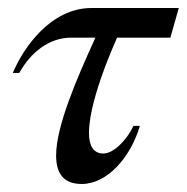

<svg xmlns="http://www.w3.org/2000/svg" viewBox="-20 -448 466 479"><path d="M426 -428H208C108 -428 39 -331 12 -266H28C57 -318 103 -354 157 -354H218C171 -251 120 -133 120 -60C120 -17 137 11 184 11C248 11 306 -56 329 -134H313C296 -98 263 -65 238 -65C212 -65 202 -86 202 -116C202 -130 202 -195 272 -354H405Z"/></svg>

Font: XITS
Style: Italic
Weight: 400
Italic angle: -16.33°
Designer: MicroPress Inc., with final additions and corrections provided by Coen Hoffman, Elsevier (retired)
Version: Version 1.107